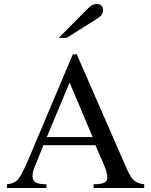

<svg xmlns="http://www.w3.org/2000/svg" viewBox="-20 -948 762 968"><path d="M276 -757 423 -905Q446 -928 465 -928Q500 -928 500 -896Q500 -873 470 -854L316 -757ZM707 0H452V-19Q492 -19 507 -28Q521 -35 521 -52Q521 -78 502 -122L461 -216H199L153 -102Q144 -79 144 -60Q144 -37 160.5 -28Q177 -19 214 -19V0H15V-19Q57 -23 76 -49.5Q95 -76 141 -186L347 -674H367L613 -111Q635 -59 652.5 -41Q670 -23 707 -19ZM447 -257 331 -532 216 -257Z"/></svg>

Font: STIX
Style: Regular
Weight: 400
Designer: MicroPress Inc., with final additions and corrections provided by Coen Hoffman, Elsevier (retired)
Version: Version 1.1.1